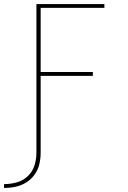

<svg xmlns="http://www.w3.org/2000/svg" viewBox="-36 -755 632 949"><path d="M-16 174Q13 174 41 168Q69 162 93.5 147Q118 132 135 108Q152 84 158.5 56Q165 28 165 0V-380H423V-399H165V-716H480V-735H144V0Q144 32 134.5 62.5Q125 93 101.5 115.5Q78 138 47 146.5Q16 155 -16 155Z"/></svg>

Font: Iosevka Sparkle Thin
Style: Regular
Weight: 100
Designer: Belleve Invis
Foundry: Belleve Invis
Version: Version 4.5.0; ttfautohint (v1.8.3)